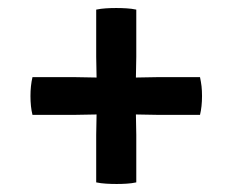

<svg xmlns="http://www.w3.org/2000/svg" viewBox="-20 -554 580 479"><path d="M61 -361.5Q56 -340 56 -314.5Q56 -287.5 61 -267.5H169.5Q183 -267.5 197.5 -268Q212 -268.5 225 -268.5H315Q328 -268.5 342.5 -268Q357 -267.5 370.5 -267.5H479Q484 -288 484 -314.5Q484 -328 482.8 -338.8Q481.5 -349.5 479 -361.5H370.5Q357 -361.5 342.5 -361Q328 -360.5 315 -360.5H225Q212 -360.5 197.5 -361Q183 -361.5 169.5 -361.5ZM220 -412.5Q220 -399 220.5 -384.5Q221 -370 221 -357V-272.5Q221 -259 220.5 -245Q220 -231 220 -217.5V-99Q232 -96.5 244.8 -95.8Q257.5 -95 271 -95Q284 -95 296.2 -95.8Q308.5 -96.5 320 -99V-217.5Q320 -231 319.5 -245Q319 -259 319 -272.5V-357Q319 -370 319.5 -384.5Q320 -399 320 -412.5V-530Q308.5 -532.5 295.8 -533.2Q283 -534 270 -534Q256.5 -534 244.2 -533.2Q232 -532.5 220 -530Z"/></svg>

Font: Signika Negative Medium
Style: Regular
Weight: 500
Designer: Anna Giedry
Foundry: Anna Giedry
Version: Version 2.001